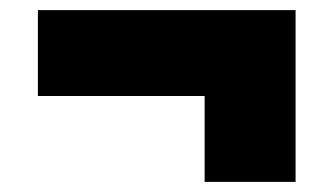

<svg xmlns="http://www.w3.org/2000/svg" viewBox="-20 -455 660 380"><path d="M565 -95H385V-265H55V-435H565Z"/></svg>

Font: CMG Sans Black
Style: Regular
Weight: 900
Designer: Julieta Ulanovsky
Foundry: Julieta Ulanovsky
Version: Version 7.200